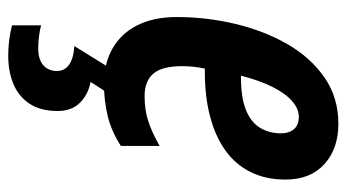

<svg xmlns="http://www.w3.org/2000/svg" viewBox="-206 -388 834 462"><g transform="rotate(90 211.0 -157.0)"><path d="M182.1 9.8Q132.3 9.8 96.2 -11Q60.1 -31.7 40.5 -71Q21 -110.4 21 -165Q21 -237.3 37.6 -306.6Q54.2 -376 86.4 -431.9Q118.7 -487.8 166.7 -521Q214.8 -554.2 277.8 -554.2Q337.9 -554.2 375 -520.5Q412.1 -486.8 412.1 -426.8Q412.1 -379.4 394 -343Q376 -306.6 341.8 -282.2Q307.6 -257.8 260 -245.4Q212.4 -232.9 152.8 -232.9H145Q142.1 -219.2 140.6 -205.3Q139.2 -191.4 139.2 -178.2Q139.2 -129.9 157.2 -108.9Q175.3 -87.9 210.9 -87.9Q242.7 -87.9 269 -95.9Q295.4 -104 331.1 -124V-30.8Q295.4 -7.8 258.5 1Q221.7 9.8 182.1 9.8ZM162.1 -319.8H165Q216.3 -319.8 245.8 -332.3Q275.4 -344.7 288.1 -366.7Q300.8 -388.7 300.8 -416Q300.8 -435.5 290.8 -447.3Q280.8 -459 261.2 -459Q241.2 -459 222.7 -442.4Q204.1 -425.8 188.7 -394.8Q173.3 -363.8 162.1 -319.8ZM114.3 240.2Q95.2 240.2 77.1 238Q59.1 235.8 41 231V161.1Q51.8 164.1 66.2 166Q80.6 168 97.2 168Q114.3 168 126.2 162.6Q138.2 157.2 144.5 147Q150.9 136.7 150.9 123Q150.9 105 136 94Q121.1 83 90.8 81.1L141.1 0H204.1L177.2 42Q208 47.9 227.5 67.9Q247.1 87.9 247.1 121.1Q247.1 163.1 229.2 189.5Q211.4 215.8 181.4 228Q151.4 240.2 114.3 240.2Z"/></g></svg>

Font: Open Sans Condensed
Style: Italic
Weight: 400
Width: 3
Italic angle: -12°
Designer: Monotype Design Team
Foundry: Monotype Imaging Inc.
Version: Version 3.000